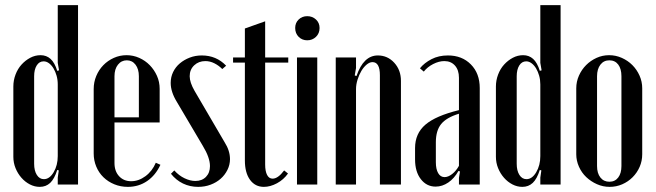

<svg xmlns="http://www.w3.org/2000/svg" viewBox="-20 -719 2554 748"><path d="M209 -55 203 -57Q192 -22 175.5 -6.5Q159 9 135 9Q115 9 96.5 -0.5Q78 -10 63.5 -26.5Q49 -43 40.5 -64Q32 -85 32 -108V-382Q32 -406 40.5 -428.5Q49 -451 64 -467.5Q79 -484 98 -494Q117 -504 138 -504Q161 -504 177 -489.5Q193 -475 203 -443L210 -445L205 -474V-699H284V0H205V-27ZM205 -390Q205 -408 200.5 -424Q196 -440 188.5 -452.5Q181 -465 171 -472.5Q161 -480 150 -480Q133 -480 123 -464Q113 -448 113 -422V-81Q113 -54 123.5 -37.5Q134 -21 151 -21Q173 -21 189 -48Q205 -75 205 -111Z M345 -372Q345 -399 355 -423Q365 -447 382.5 -465Q400 -483 423.5 -493.5Q447 -504 473 -504Q499 -504 522.5 -493.5Q546 -483 563.5 -465Q581 -447 591.5 -423.5Q602 -400 602 -373V-242H426V-84Q426 -52 444 -32.5Q462 -13 491 -13Q520 -13 546.5 -32.5Q573 -52 587 -85L605 -77Q586 -36 553 -13.5Q520 9 478 9Q450 9 425.5 -1Q401 -11 383 -28.5Q365 -46 355 -70Q345 -94 345 -121ZM521 -262V-422Q521 -450 508 -467Q495 -484 474 -484Q453 -484 439.5 -467Q426 -450 426 -422V-262Z M846 -450Q832 -464 815 -472.5Q798 -481 780 -481Q754 -481 736.5 -464.5Q719 -448 719 -422Q719 -398 738 -365L855 -165Q876 -132 876 -99Q876 -77 866 -57Q856 -37 839.5 -22.5Q823 -8 800.5 0.5Q778 9 752 9Q720 9 693 -4Q666 -17 646 -42L659 -55Q677 -35 699 -24.5Q721 -14 741 -14Q767 -14 782.5 -30Q798 -46 798 -72Q798 -105 770 -151L669 -322Q645 -361 645 -396Q645 -419 654.5 -438.5Q664 -458 680.5 -472Q697 -486 719 -494.5Q741 -503 766 -503Q823 -503 861 -463Z M1008 9Q974 9 954 -18.5Q934 -46 934 -94V-475H888V-495H934V-608L1013 -636V-495H1103V-475H1013V-78Q1013 -52 1020.5 -37.5Q1028 -23 1042 -23Q1063 -23 1087 -55L1102 -43Q1085 -19 1059 -5Q1033 9 1008 9Z M1130 -610Q1130 -630 1143.5 -643Q1157 -656 1177 -656Q1197 -656 1211 -643Q1225 -630 1225 -610Q1225 -589 1211 -575.5Q1197 -562 1177 -562Q1157 -562 1143.5 -575.5Q1130 -589 1130 -610ZM1216 -495V0H1137V-495Z M1369 -423Q1396 -503 1452 -503Q1490 -503 1516 -474.5Q1542 -446 1542 -404V0H1460V-426Q1460 -477 1431 -477Q1420 -477 1408.5 -467.5Q1397 -458 1388 -443Q1379 -428 1373 -409Q1367 -390 1367 -372V0H1288V-495H1367V-454L1362 -425Z M1597 -142Q1597 -199 1637.5 -233.5Q1678 -268 1768 -290V-416Q1768 -446 1752.5 -463.5Q1737 -481 1711 -481Q1690 -481 1667.5 -469.5Q1645 -458 1631 -440L1616 -453Q1633 -474 1661 -488.5Q1689 -503 1725 -503Q1780 -503 1814.5 -468Q1849 -433 1849 -376V0H1768V-26L1772 -51L1766 -53Q1750 -24 1726.5 -8Q1703 8 1677 8Q1642 8 1619.5 -21Q1597 -50 1597 -98ZM1712 -29Q1726 -29 1741.5 -41Q1757 -53 1768 -73V-276Q1719 -261 1698.5 -235.5Q1678 -210 1678 -165V-87Q1678 -60 1687 -44.5Q1696 -29 1712 -29Z M2089 -55 2083 -57Q2072 -22 2055.5 -6.5Q2039 9 2015 9Q1995 9 1976.5 -0.5Q1958 -10 1943.5 -26.5Q1929 -43 1920.5 -64Q1912 -85 1912 -108V-382Q1912 -406 1920.5 -428.5Q1929 -451 1944 -467.5Q1959 -484 1978 -494Q1997 -504 2018 -504Q2041 -504 2057 -489.5Q2073 -475 2083 -443L2090 -445L2085 -474V-699H2164V0H2085V-27ZM2085 -390Q2085 -408 2080.5 -424Q2076 -440 2068.5 -452.5Q2061 -465 2051 -472.5Q2041 -480 2030 -480Q2013 -480 2003 -464Q1993 -448 1993 -422V-81Q1993 -54 2003.5 -37.5Q2014 -21 2031 -21Q2053 -21 2069 -48Q2085 -75 2085 -111Z M2353 -504Q2379 -504 2402.5 -493.5Q2426 -483 2443.5 -465.5Q2461 -448 2471.5 -424.5Q2482 -401 2482 -375V-118Q2482 -92 2472 -69Q2462 -46 2444.5 -28.5Q2427 -11 2404 -1Q2381 9 2355 9Q2329 9 2305.5 -1.5Q2282 -12 2264 -29Q2246 -46 2235.5 -69.5Q2225 -93 2225 -118V-375Q2225 -401 2235.5 -424.5Q2246 -448 2263.5 -465.5Q2281 -483 2304 -493.5Q2327 -504 2353 -504ZM2354 -484Q2332 -484 2319 -467Q2306 -450 2306 -422V-72Q2306 -44 2319 -27.5Q2332 -11 2354 -11Q2376 -11 2388.5 -27.5Q2401 -44 2401 -72V-422Q2401 -451 2388.5 -467.5Q2376 -484 2354 -484Z"/></svg>

Font: Moniqa SemBd Narrow Heading
Style: Regular
Weight: 600
Width: 4
Designer: Rajesh Rajput
Foundry: Rajesh Rajput
Version: Version 1.000